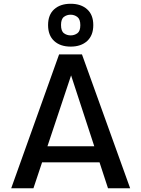

<svg xmlns="http://www.w3.org/2000/svg" viewBox="-20 -1000 751 1020"><path d="M39.6 0 293.9 -710.9H415.5L671.4 0H553.7L350.6 -621.1L364.7 -620.6L157.7 0ZM156.7 -137.7 182.1 -223.1H530.3L554.7 -137.7ZM355.5 -752.4Q300.3 -752.4 267.8 -782.2Q235.4 -812 235.4 -866.7Q235.4 -921.4 267.8 -950.7Q300.3 -980 355.5 -980Q410.2 -980 442.9 -950.7Q475.6 -921.4 475.6 -866.7Q475.6 -812 443.1 -782.2Q410.6 -752.4 355.5 -752.4ZM355.5 -812Q375 -812 390.9 -823.2Q406.7 -834.5 406.7 -866.2Q406.7 -897.9 390.9 -909.9Q375 -921.9 355 -921.9Q335 -921.9 319.6 -910.4Q304.2 -898.9 304.2 -867.2Q304.2 -835 319.6 -823.5Q335 -812 355.5 -812Z"/></svg>

Font: Monda Medium
Style: Regular
Weight: 500
Designer: Vernon Adams
Foundry: Vernon Adams
Version: Version 2.200